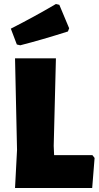

<svg xmlns="http://www.w3.org/2000/svg" viewBox="-20 -938 492 958"><path d="M452 -150 440 0H55L65 -190L55 -647H259L248 -210L250 -164H441ZM276 -914 325 -797 319 -781Q187 -739 81 -712L64 -716L34 -795Q152 -855 259 -918Z"/></svg>

Font: Luna Sans Black
Style: Regular
Weight: 900
Designer: Juan Pablo del Peral
Foundry: Huerta Tipografica
Version: Version 2.001; ttfautohint (v1.5)